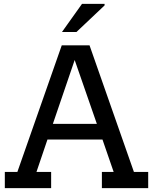

<svg xmlns="http://www.w3.org/2000/svg" viewBox="-20 -975 793 995"><path d="M522 -947 376 -809H301L405 -955H522ZM674 -84H748V0H508V-84H569L511 -252H226L169 -84H245V0H5V-84H70L300 -740H444ZM254 -333H482L367 -664Z"/></svg>

Font: Arvo
Style: Regular
Weight: 400
Designer: Anton Koovit (Cyrillic Expansion: Cyreal)
Foundry: Anton Koovit, Yassin Baggar
Version: Version 3.000